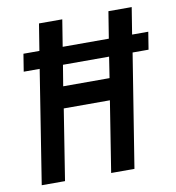

<svg xmlns="http://www.w3.org/2000/svg" viewBox="-82 -803 805 877"><g transform="rotate(-10 321.0 -365.0)"><path d="M41 0 124 -525H50L63 -606H137L157 -730H265L245 -606H459L479 -730H587L567 -606H642L629 -525H555L471 0H363L415 -328H201L149 0ZM216 -428H431L446 -525H232Z"/></g></svg>

Font: NKDuy Mono SemiBold
Style: Italic
Weight: 600
Italic angle: -9°
Monospace: yes
Designer: NKDuy
Foundry: NKDuy
Version: Version 2.251; ttfautohint (v1.8.4.7-5d5b)